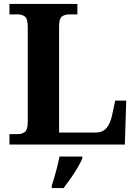

<svg xmlns="http://www.w3.org/2000/svg" viewBox="-20 -734 694 975"><path d="M28 0V-53H70Q92 -53 106.5 -64Q121 -75 121 -118V-596Q121 -639 106.5 -650Q92 -661 70 -661H28V-714H373V-661H331Q310 -661 295 -650.5Q280 -640 280 -600V-61H466Q501 -61 520.5 -83.5Q540 -106 549 -148L565 -223H621L614 0ZM243 208Q253 178 264.5 136Q276 94 282 61H398V71Q389 92 373 119Q357 146 338.5 172.5Q320 199 303 221H243Z"/></svg>

Font: Noto Serif Oriya
Style: Bold
Weight: 700
Designer: David Williams
Foundry: Google LLC, David Williams
Version: Version 1.051; ttfautohint (v1.8.4.7-5d5b)